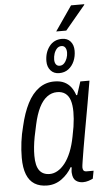

<svg xmlns="http://www.w3.org/2000/svg" viewBox="-62 -974 561 1025"><g transform="rotate(-5 218.5 -461.5)"><path d="M149 12Q109 12 81.5 -5Q54 -22 40 -57.5Q26 -93 26 -147Q26 -188 31.5 -231Q37 -274 48 -315Q64 -385 89.5 -435Q115 -485 151.5 -511.5Q188 -538 234 -538Q266 -538 287.5 -527.5Q309 -517 323 -498.5Q337 -480 345 -455H350L373 -526H422L401 -404Q396 -377 389 -337Q382 -297 374 -253.5Q366 -210 359.5 -170.5Q353 -131 348.5 -103Q344 -75 344 -68Q344 -57 348.5 -51Q353 -45 366 -45H402L394 -3Q384 2 370 6.5Q356 11 341 11Q318 11 302.5 -1Q287 -13 285 -42Q284 -48 285 -56Q286 -64 287 -73L282 -75Q261 -38 226.5 -13Q192 12 149 12ZM168 -48Q189 -48 210 -60Q231 -72 249.5 -95.5Q268 -119 282.5 -154.5Q297 -190 306 -237Q312 -265 315.5 -288Q319 -311 320.5 -330.5Q322 -350 322 -367Q322 -404 314 -429Q306 -454 288.5 -467Q271 -480 244 -480Q215 -480 190.5 -462Q166 -444 148 -408Q130 -372 118 -317Q110 -283 104.5 -253.5Q99 -224 96.5 -199.5Q94 -175 94 -152Q94 -98 112.5 -73Q131 -48 168 -48ZM265 -580Q236 -580 219 -599.5Q202 -619 202 -649Q202 -696 227 -728.5Q252 -761 295 -761Q324 -761 340.5 -742Q357 -723 357 -692Q357 -662 346 -636.5Q335 -611 314.5 -595.5Q294 -580 265 -580ZM271 -619Q285 -619 295 -629.5Q305 -640 310.5 -655.5Q316 -671 316 -686Q316 -703 309 -713Q302 -723 289 -723Q274 -723 264 -712Q254 -701 249 -685.5Q244 -670 244 -654Q244 -638 251 -628.5Q258 -619 271 -619ZM268 -803 359 -935H430L429 -931L322 -803Z"/></g></svg>

Font: Archivo Condensed Light
Style: Italic
Weight: 300
Width: 3
Italic angle: -10°
Designer: Hector Gatti
Foundry: Omnibus-Type
Version: Version 2.001